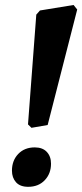

<svg xmlns="http://www.w3.org/2000/svg" viewBox="-20 -724 324 755"><path d="M90.8 10.6Q59 10.6 43 -7.3Q27 -25.3 27 -52.9Q27 -92.6 51.6 -118.5Q76.3 -144.4 116.7 -144.4Q147.5 -144.4 164 -126.7Q180.6 -109.1 180.6 -80.4Q180.6 -41.2 155.9 -15.3Q131.3 10.6 90.8 10.6ZM122.7 -666.5 137.1 -682.8 269.3 -704.4 283.6 -686.6 167.4 -232.4 103.7 -221.4 90.1 -234.8Z"/></svg>

Font: Alegreya
Style: Italic
Weight: 400
Italic angle: -7°
Designer: Juan Pablo del Peral
Foundry: Huerta Tipografica
Version: Version 2.009